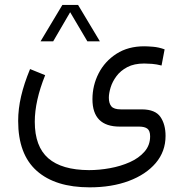

<svg xmlns="http://www.w3.org/2000/svg" viewBox="-20 -532 761 795"><path d="M238.3 -511.7H303.2L393.6 -360.8H341.8L270.5 -481.4L200.2 -360.8H147.9ZM167 -220.7Q124 -113.8 124 -27.8Q124 74.7 179.9 123.3Q235.8 171.9 348.6 172.4Q391.1 172.4 435.5 164.3Q480 156.2 517.6 139.4Q555.2 122.6 578.4 95.9Q601.6 69.3 601.6 32.7Q601.6 9.3 590.1 0.7Q578.6 -7.8 555.7 -7.8H475.6Q362.8 -7.8 362.8 -121.1Q362.8 -178.2 388.4 -228.3Q414.1 -278.3 462.2 -309.3Q510.3 -340.3 577.1 -340.3Q590.3 -340.3 614 -338.4Q637.7 -336.4 661.6 -327.6L648.9 -260.7Q628.4 -266.1 609.4 -267.6Q590.3 -269 577.1 -269Q535.6 -269 507.3 -254.2Q479 -239.3 462.2 -216.6Q445.3 -193.8 438 -169.7Q430.7 -145.5 430.7 -127.4Q430.7 -104 441.2 -91.6Q451.7 -79.1 480.5 -79.1H568.4Q623 -78.6 644.3 -47.9Q665.5 -17.1 665.5 30.8Q665.5 95.2 624.8 143.1Q584 190.9 513.2 217.3Q442.4 243.7 351.1 243.7Q209 243.7 132.1 175.3Q55.2 106.9 55.2 -31.2Q55.2 -81.1 67.4 -133.5Q79.6 -186 104.5 -246.1Z"/></svg>

Font: Vazir Light FD-WOL
Style: Light-FD-WOL
Weight: 300
Designer: Saber Rastikerdar
Foundry: Saber Rastikerdar
Version: Version 30.1.0